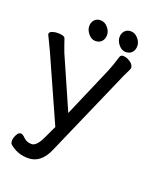

<svg xmlns="http://www.w3.org/2000/svg" viewBox="-157 -971 942 1091"><g transform="rotate(20 314.5 -425.5)"><path d="M141.1 13.2Q76.2 13.2 28.8 -27.8Q22 -33.7 22 -50.8Q22 -64.9 32 -85Q42 -105 56.2 -105Q67.4 -105 85.2 -86.9Q103 -68.8 132.8 -68.8Q160.6 -68.8 188 -123L227.1 -206.1L50.8 -600.1Q28.8 -647.9 18.8 -667Q8.8 -686 8.8 -689Q8.8 -702.1 24.9 -707.5Q41 -712.9 57.1 -712.9Q98.1 -712.9 103.5 -697.5Q108.9 -682.1 116.9 -658.4Q125 -634.8 130.9 -620.1L269 -306.2L399.9 -609.9Q415 -645 433.1 -705.1Q438 -718.3 453.1 -717.8Q465.3 -717.8 481 -710.9Q517.1 -692.9 517.1 -668Q517.1 -662.1 502.4 -633.1Q487.8 -604 480 -584L257.8 -77.1Q218.3 13.2 141.1 13.2ZM310.8 -758.3Q296.9 -743.2 272.9 -743.2Q249 -743.2 230.5 -765.6Q211.9 -788.1 211.9 -811Q211.9 -834 225.3 -849.1Q238.8 -864.3 262.9 -864.3Q287.1 -864.3 305.9 -842.8Q324.7 -821.3 324.7 -797.4Q324.7 -773.4 310.8 -758.3ZM493.9 -758.3Q480 -743.2 456.1 -743.2Q432.1 -743.2 413.6 -765.6Q395 -788.1 395 -811Q395 -834 408.4 -849.1Q421.9 -864.3 445.8 -864.3Q469.7 -864.3 488.8 -842.8Q507.8 -821.3 507.8 -797.4Q507.8 -773.4 493.9 -758.3Z"/></g></svg>

Font: LXGW WenKai Screen R
Style: Regular
Weight: 400
Designer: Fontworks Inc.
Version: Version 1.235;May 31, 2022